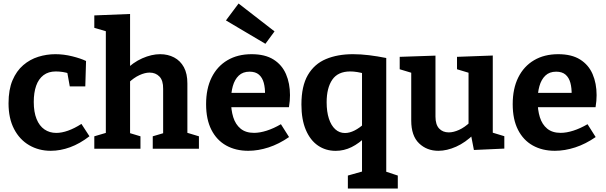

<svg xmlns="http://www.w3.org/2000/svg" viewBox="-20 -859 3499 1109"><path d="M273 12Q204 12 148.5 -20.3Q93 -52.7 61.2 -114Q29.3 -175.3 29.3 -262.3Q29.3 -341.3 52.3 -395.3Q75.3 -449.3 114.2 -482.7Q153 -516 201.2 -531Q249.3 -546 300 -546Q348.3 -546 397.2 -533.8Q446 -521.7 477 -506.7L472.7 -360H383L368.3 -442L379.3 -433.7Q364 -440 342.7 -443.2Q321.3 -446.3 302.7 -446.3Q259.7 -446.3 231.2 -424.7Q202.7 -403 188.8 -363.5Q175 -324 175 -270.3Q175 -211.7 191.2 -171.7Q207.3 -131.7 236.8 -111.5Q266.3 -91.3 305 -91.3Q336.3 -91.3 373 -104.3Q409.7 -117.3 450.3 -143.3L496.7 -72Q441 -29 384.8 -8.5Q328.7 12 273 12Z M524.7 0V-71.7L608.3 -96.3L591.3 -75.7V-696.3L608.3 -673.7L524.7 -698.3V-770L731.3 -778.3V-443.3L700 -449.7Q748 -498.7 802 -522.3Q856 -546 905 -546Q949.7 -546 985.7 -527.2Q1021.7 -508.3 1042.2 -470.7Q1062.7 -433 1062.3 -376V-75.7L1049.3 -95.7L1129 -71.7V0H862.3V-71.7L938.7 -94.3L922.3 -73V-345.7Q923 -394 901 -416.8Q879 -439.7 844 -439.7Q817.3 -439.7 785 -424.8Q752.7 -410 721.3 -379.7L731.3 -401.3V-73L718.3 -93.7L791.3 -71.7V0Z M1413.8 12Q1341.2 12 1286.3 -18.7Q1231.4 -49.4 1200.9 -109.5Q1170.4 -169.6 1170.4 -257.2Q1170.4 -347.2 1202.5 -411.7Q1234.6 -476.2 1293.7 -511.1Q1352.8 -546 1433.2 -546Q1511 -546 1559.9 -515.2Q1608.8 -484.4 1631.9 -430.9Q1655 -377.4 1655 -309.6Q1655 -293 1653.6 -276.2Q1652.2 -259.4 1649 -240H1283.2V-322.6H1528.6L1510.8 -310.2Q1511.8 -350 1503.6 -380.4Q1495.4 -410.8 1475.6 -427.9Q1455.8 -445 1421.6 -445Q1382.6 -445 1359 -422.3Q1335.4 -399.6 1324.8 -361.8Q1314.2 -324 1314.2 -277.4Q1314.2 -224 1327.2 -182.1Q1340.2 -140.2 1369.7 -115.9Q1399.2 -91.6 1447.4 -91.6Q1480.6 -91.6 1520.3 -104.2Q1560 -116.8 1602.6 -141.6L1649.6 -67.4Q1591.6 -27.2 1531.5 -7.6Q1471.4 12 1413.8 12ZM1358 -838.7 1565.7 -677.7 1513 -606 1285 -741Z M1989.3 230V155L2086 127.7L2071 151.7V-66.3L2098.3 -74Q2054.3 -30.7 2010.5 -9.2Q1966.7 12.3 1918.7 12.3Q1861.3 12.3 1816.7 -18.2Q1772 -48.7 1746.5 -108.7Q1721 -168.7 1721 -255.3Q1721 -362 1758.3 -425.8Q1795.7 -489.7 1862.7 -517.8Q1929.7 -546 2018.7 -546Q2063 -546 2111.2 -540.2Q2159.3 -534.3 2211 -524V151.7L2194.7 127.7L2277.7 155V230ZM1972.7 -90.7Q1999 -90.7 2027.8 -105.2Q2056.7 -119.7 2087.7 -148L2071 -106V-465.7L2088 -432.7Q2040.7 -446.3 2003 -446.3Q1932 -446.3 1899.3 -398.7Q1866.7 -351 1866.7 -268.3Q1866.7 -213.7 1879.7 -173.8Q1892.7 -134 1916.5 -112.3Q1940.3 -90.7 1972.7 -90.7Z M2512 12Q2445.3 12 2400.3 -31.3Q2355.3 -74.7 2355.3 -162.7V-455L2368.3 -435L2288.7 -459V-530.7L2495.3 -537.7V-185.7Q2495.3 -139.3 2516.3 -116.8Q2537.3 -94.3 2572.3 -94.3Q2599.3 -94.3 2631.5 -108.8Q2663.7 -123.3 2695.7 -153.7L2686.3 -128.7V-458L2699.3 -435L2619.7 -459V-530.7L2826.3 -538.3V-74.3L2809.3 -97.7L2893 -72.3V-0.7L2717.3 7.3L2698.3 -90.7L2717.7 -84.3Q2668.3 -35.7 2614.7 -11.8Q2561 12 2512 12Z M3184.8 12Q3112.2 12 3057.3 -18.7Q3002.4 -49.4 2971.9 -109.5Q2941.4 -169.6 2941.4 -257.2Q2941.4 -347.2 2973.5 -411.7Q3005.6 -476.2 3064.7 -511.1Q3123.8 -546 3204.2 -546Q3282 -546 3330.9 -515.2Q3379.8 -484.4 3402.9 -430.9Q3426 -377.4 3426 -309.6Q3426 -293 3424.6 -276.2Q3423.2 -259.4 3420 -240H3054.2V-322.6H3299.6L3281.8 -310.2Q3282.8 -350 3274.6 -380.4Q3266.4 -410.8 3246.6 -427.9Q3226.8 -445 3192.6 -445Q3153.6 -445 3130 -422.3Q3106.4 -399.6 3095.8 -361.8Q3085.2 -324 3085.2 -277.4Q3085.2 -224 3098.2 -182.1Q3111.2 -140.2 3140.7 -115.9Q3170.2 -91.6 3218.4 -91.6Q3251.6 -91.6 3291.3 -104.2Q3331 -116.8 3373.6 -141.6L3420.6 -67.4Q3362.6 -27.2 3302.5 -7.6Q3242.4 12 3184.8 12Z"/></svg>

Font: Bitter Thin
Style: Regular
Weight: 100
Designer: Sol Matas, and Bitter project Authors
Foundry: Sol Matas
Version: Version 2.002